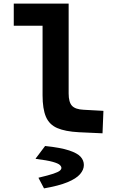

<svg xmlns="http://www.w3.org/2000/svg" viewBox="-20 -730 654 1060"><path d="M56 -710H282V-588H56ZM215 -204V-710H359V-214Q359 -166 377.5 -146Q396 -126 442 -124L551 -118L546 6L415 0Q340 -4 296 -23Q252 -42 233.5 -85.5Q215 -129 215 -204ZM223 310 193 253V251Q248 238 274.5 229Q301 220 310 212.5Q319 205 319 197Q319 189 310 180.5Q301 172 271 163.5Q241 155 177 147V145L229 76Q315 85 361.5 100.5Q408 116 425.5 136Q443 156 443 181Q443 207 422 231.5Q401 256 352.5 276Q304 296 223 310Z"/></svg>

Font: Intel One Mono Light
Style: Regular
Weight: 300
Monospace: yes
Designer: Fred Shallcrass
Foundry: Frere-Jones Type LLC
Version: Version 1.004